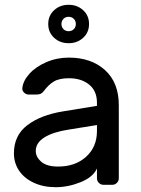

<svg xmlns="http://www.w3.org/2000/svg" viewBox="-20 -770 586 800"><path d="M384 -329V-342Q384 -391 351.5 -417.5Q319 -444 267 -444Q227 -444 204.5 -430.5Q182 -417 162 -390Q156 -382 149 -379Q142 -376 130 -376H100Q89 -376 80.5 -384Q72 -392 73 -403Q76 -433 102.5 -462.5Q129 -492 173 -511Q217 -530 267 -530Q360 -530 417.5 -478Q475 -426 475 -332V-27Q475 -16 467 -8Q459 0 448 0H411Q400 0 392 -8Q384 -16 384 -27V-68Q368 -32 316 -11Q264 10 212 10Q161 10 121 -8.5Q81 -27 59.5 -59Q38 -91 38 -131Q38 -206 94 -248.5Q150 -291 243 -306ZM384 -249 266 -230Q201 -220 165 -197.5Q129 -175 129 -141Q129 -116 152 -96Q175 -76 222 -76Q294 -76 339 -117Q384 -158 384 -224ZM351 -670Q351 -635 326.5 -612.5Q302 -590 266 -590Q230 -590 205.5 -612.5Q181 -635 181 -670Q181 -705 205.5 -727.5Q230 -750 266 -750Q302 -750 326.5 -727.5Q351 -705 351 -670ZM296 -670Q296 -683 287.5 -691.5Q279 -700 266 -700Q253 -700 244.5 -691.5Q236 -683 236 -670Q236 -657 244.5 -648.5Q253 -640 266 -640Q279 -640 287.5 -648.5Q296 -657 296 -670Z"/></svg>

Font: Contemporary
Style: Regular
Weight: 400
Designer: Victor Tran
Foundry: Victor Tran
Version: Version 1.100